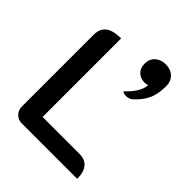

<svg xmlns="http://www.w3.org/2000/svg" viewBox="-214 -913 1044 1044"><g transform="rotate(45 308.0 -390.5)"><path d="M63 -64V-617Q63 -664 92.5 -686.5Q122 -709 183 -709V-105H466Q509 -105 531.5 -78.5Q554 -52 554 0H126Q100 0 81.5 -19Q63 -38 63 -64ZM466 -634Q459 -629 443 -629Q411 -629 390.5 -648.5Q370 -668 370 -702Q370 -738 393.5 -759.5Q417 -781 454 -781Q494 -781 517 -758Q540 -735 540 -699Q540 -636 520 -594.5Q500 -553 459 -517Q453 -512 443 -509Q433 -506 423 -506Q405 -506 395 -514Q466 -581 466 -634Z"/></g></svg>

Font: K2D SemiBold
Style: Regular
Weight: 600
Designer: Katatrad Aksorn Co.,Ltd.
Foundry: Cadson Demak Co.,Ltd.
Version: Version 1.000; ttfautohint (v1.6)